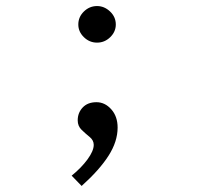

<svg xmlns="http://www.w3.org/2000/svg" viewBox="-20 -447 665 635"><path d="M301 -306Q276 -306 257.5 -324Q239 -342 239 -366Q239 -391 257.5 -409Q276 -427 301 -427Q325 -427 344 -409Q363 -391 363 -366Q363 -342 344.5 -324Q326 -306 301 -306ZM250 168 217 134Q249 108 269.5 80Q290 52 290 32Q290 17 276.5 6Q263 -5 250 -17.5Q237 -30 237 -49Q237 -74 253.5 -91.5Q270 -109 299 -109Q327 -109 348 -85.5Q369 -62 369 -25Q369 21 339 68Q309 115 250 168Z"/></svg>

Font: Inconsolata Expanded
Style: Regular
Weight: 400
Width: 7
Monospace: yes
Designer: Raph Levien, Cyreal, Brenton Simpson
Foundry: Raph Levien, Cyreal, Google
Version: Version 3.100; ttfautohint (v1.8.4.7-5d5b)